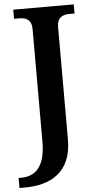

<svg xmlns="http://www.w3.org/2000/svg" viewBox="-79 -751 523 1028"><g transform="rotate(-5 182.0 -237.0)"><path d="M-17 240H12C146 240 264 184 264 4V-600C264 -653 295 -665 331 -665H358V-714H33V-665H61C95 -665 127 -653 127 -603V5C127 142 70 186 -2 186H-17Z"/></g></svg>

Font: Noto Serif Georgian SemiBold
Style: Regular
Weight: 600
Designer: Monotype Design Team, Akaki Razmadze
Foundry: Google LLC
Version: Version 2.003